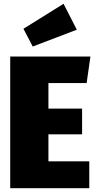

<svg xmlns="http://www.w3.org/2000/svg" viewBox="-20 -995 510 1015"><path d="M458 -696 438 -556H236V-421H414V-285H236V-142H452V0H34V-696ZM316 -975 386 -838 153 -749 104 -843Z"/></svg>

Font: Fira Sans Condensed Black
Style: Regular
Weight: 900
Width: 3
Designer: Carrois Corporate & Edenspiekermann AG
Foundry: Carrois Corporate GbR & Edenspiekermann AG
Version: Version 4.203